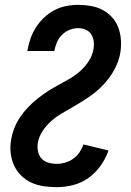

<svg xmlns="http://www.w3.org/2000/svg" viewBox="-20 -763 540 791"><path d="M214 8Q186 8 159 4Q132 0 108.5 -11Q85 -22 66.5 -40.5Q48 -59 37.5 -82.5Q27 -106 24 -133Q21 -160 26 -188Q30 -212 39.5 -236Q49 -260 64 -282Q79 -304 97.5 -323Q116 -342 137 -358.5Q158 -375 180 -389Q202 -403 225.5 -415.5Q249 -428 271.5 -441.5Q294 -455 313.5 -473Q333 -491 347 -513.5Q361 -536 365 -561Q368 -577 366 -593Q364 -609 355.5 -622Q347 -635 332.5 -641Q318 -647 302 -647Q284 -647 266.5 -640Q249 -633 235.5 -619.5Q222 -606 214.5 -588.5Q207 -571 204 -554Q204 -554 204 -553.5Q204 -553 204 -553H92Q92 -553 92 -553.5Q92 -554 93 -555Q97 -579 105.5 -603.5Q114 -628 128 -650Q142 -672 161.5 -690.5Q181 -709 204 -721Q227 -733 252 -738Q277 -743 302 -743Q328 -743 354 -738.5Q380 -734 402 -722.5Q424 -711 441 -692.5Q458 -674 467 -650.5Q476 -627 478 -600.5Q480 -574 476 -548Q472 -523 462 -499Q452 -475 437.5 -453.5Q423 -432 404.5 -412.5Q386 -393 365 -377Q344 -361 321.5 -347Q299 -333 276.5 -320Q254 -307 231 -293.5Q208 -280 188.5 -262Q169 -244 154.5 -221.5Q140 -199 136 -175Q133 -157 136.5 -139.5Q140 -122 151 -110Q162 -98 179 -93Q196 -88 214 -88Q231 -88 248.5 -93Q266 -98 281.5 -109Q297 -120 307.5 -135.5Q318 -151 324 -168L427 -143Q416 -111 395 -81Q374 -51 344.5 -30Q315 -9 281 -0.5Q247 8 214 8Z"/></svg>

Font: Iosevka SS04
Style: Bold Italic
Weight: 700
Italic angle: -9°
Monospace: yes
Designer: Belleve Invis
Foundry: Belleve Invis
Version: Version 19.0.0; ttfautohint (v1.8.4)